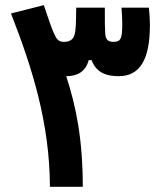

<svg xmlns="http://www.w3.org/2000/svg" viewBox="-20 -723 626 743"><path d="M173.3 0H300.3C300.3 -187 273.9 -312.5 236.3 -428.2C236.8 -428.2 236.8 -428.2 236.8 -428.2C274.4 -428.2 310.5 -441.9 323.2 -490.2H334.5C354 -437.5 398.4 -428.2 439.5 -428.2C521 -428.2 560.1 -491.7 560.1 -626C560.1 -647.5 558.6 -669.4 556.2 -693.4H450.2C452.1 -668 453.1 -647.5 453.1 -629.4C453.1 -573.2 447.3 -561 418.5 -561C397.5 -561 388.7 -571.3 387.2 -592.3C385.7 -616.7 385.7 -633.3 385.7 -693.4H274.9C273.9 -632.3 274.4 -606.4 267.1 -584.5C260.7 -565.9 243.2 -561 227.5 -561C210.4 -561 201.7 -567.4 193.4 -584.5C181.6 -607.9 174.8 -627.9 149.4 -703.1L22.5 -670.9C106.4 -456.1 171.9 -246.1 173.3 0Z"/></svg>

Font: Cascadia Mono NF
Style: Bold
Weight: 700
Monospace: yes
Designer: Aaron Bell
Foundry: Saja Typeworks
Version: Version 2404.023